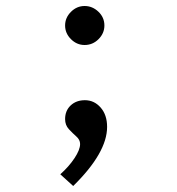

<svg xmlns="http://www.w3.org/2000/svg" viewBox="-20 -451 590 640"><path d="M262 -301Q236 -301 216.5 -320.5Q197 -340 197 -366Q197 -392 216.5 -411.5Q236 -431 262 -431Q288 -431 308 -412Q328 -393 328 -366Q328 -340 308.5 -320.5Q289 -301 262 -301ZM224 169 181 130Q210 104 228.5 76Q247 48 247 29Q247 15 234.5 4Q222 -7 209.5 -20.5Q197 -34 197 -54Q197 -82 215.5 -99.5Q234 -117 263 -117Q294 -117 315.5 -92.5Q337 -68 337 -28Q337 58 224 169Z"/></svg>

Font: Inconsolata SemiExpanded Medium
Style: Regular
Weight: 500
Width: 6
Monospace: yes
Designer: Raph Levien, Cyreal, Brenton Simpson
Foundry: Raph Levien, Cyreal, Google
Version: Version 3.001; ttfautohint (v1.8.2.53-6de2)